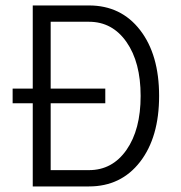

<svg xmlns="http://www.w3.org/2000/svg" viewBox="-20 -670 650 690"><path d="M358.4 -351.6V-298.8H25.4V-351.6ZM299.8 0H97.7V-650.4H299.8Q415 -650.4 483.4 -562Q551.8 -473.6 551.8 -325.2Q551.8 -176.8 483.4 -88.4Q415 0 299.8 0ZM162.1 -591.8V-58.6H299.8Q383.8 -58.6 434.6 -131.3Q485.4 -204.1 485.4 -325.2Q485.4 -446.3 434.6 -519Q383.8 -591.8 299.8 -591.8Z"/></svg>

Font: Lohit Devanagari
Style: Regular
Weight: 400
Version: 2.95.4